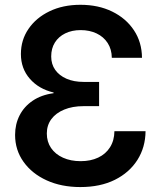

<svg xmlns="http://www.w3.org/2000/svg" viewBox="-20 -758 663 789"><path d="M310.1 10.7Q232.4 10.7 171.9 -16.8Q111.3 -44.4 76.7 -93Q42 -141.6 42 -203.6Q42 -247.6 60.5 -283.9Q79.1 -320.3 114.5 -344.2Q149.9 -368.2 200.2 -375V-377.9Q139.6 -392.1 102.8 -434.1Q65.9 -476.1 65.9 -536.1Q65.9 -593.8 97.2 -639.4Q128.4 -685.1 183.6 -711.7Q238.8 -738.3 310.5 -738.3Q384.3 -738.3 441.2 -710.4Q498 -682.6 530.5 -633.5Q563 -584.5 563.5 -520.5H439.5Q439 -555.7 422.4 -581.3Q405.8 -606.9 377 -620.6Q348.1 -634.3 311.5 -634.3Q275.4 -634.3 248 -620.8Q220.7 -607.4 205.6 -583.3Q190.4 -559.1 190.4 -525.9Q190.4 -494.1 207 -470.7Q223.6 -447.3 253.7 -434.3Q283.7 -421.4 323.7 -421.4H387.2V-321.8H323.7Q277.8 -321.8 243.7 -307.6Q209.5 -293.5 190.9 -268.3Q172.4 -243.2 172.4 -209.5Q172.4 -175.3 189.9 -149.7Q207.5 -124 239 -109.9Q270.5 -95.7 311.5 -95.7Q352.5 -95.7 383.5 -110.4Q414.6 -125 432.1 -152.8Q449.7 -180.7 450.2 -218.8H578.1Q577.6 -152.8 544.7 -100.8Q511.7 -48.8 451.9 -19Q392.1 10.7 310.1 10.7Z"/></svg>

Font: Inter 24pt SemiBold
Style: Regular
Weight: 600
Designer: Rasmus Andersson
Foundry: rsms
Version: Version 4.001;git-66647c0bb